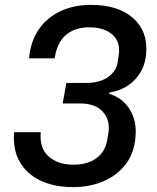

<svg xmlns="http://www.w3.org/2000/svg" viewBox="-20 -758 644 787"><path d="M279 9Q203 9 146.5 -17.5Q90 -44 61 -94.5Q32 -145 38 -216H147Q141 -151 179 -117Q217 -83 281 -83Q339 -83 375 -109.5Q411 -136 419 -182L424 -210Q433 -264 402.5 -299Q372 -334 307 -334H237L252 -418H332Q388 -418 422 -441.5Q456 -465 462 -502L466 -528Q476 -584 442 -615Q408 -646 346 -646Q288 -646 251 -615.5Q214 -585 204 -519H99Q105 -587 138 -636Q171 -685 226.5 -711.5Q282 -738 353 -738Q465 -738 526 -683.5Q587 -629 579 -537Q574 -475 533.5 -432Q493 -389 429 -379L428 -373Q483 -357 512.5 -308.5Q542 -260 535 -194Q530 -130 495 -84.5Q460 -39 404 -15Q348 9 279 9Z"/></svg>

Font: Hubot Sans Medium
Style: Italic
Weight: 500
Italic angle: -10°
Designer: Deni Anggara
Foundry: GitHub
Version: Version 1.001; ttfautohint (v1.8.4.7-5d5b);gftools[0.9.31]